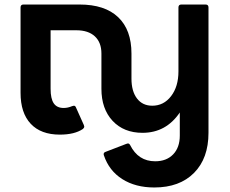

<svg xmlns="http://www.w3.org/2000/svg" viewBox="-20 -588 1018 850"><path d="M890 -568Q903 -568 903 -555V0Q903 113 839 177.5Q775 242 663 242Q580 242 521.5 205Q463 168 440 100Q439 98 439 94Q439 87 448 84L539 49Q545 47 546 47Q552 47 556 54Q592 126 667 126Q717 126 746.5 95.5Q776 65 776 12V-90Q715 0 611 0Q528 0 478.5 -53Q429 -106 429 -195V-351Q429 -400 400 -427Q371 -454 318 -454H204V-195Q204 -151 218 -130.5Q232 -110 262 -110Q280 -110 299 -118L307 -120Q313 -120 316 -113L351 -35Q353 -29 353 -28Q353 -22 347 -17Q310 8 245 8Q161 8 116 -40Q71 -88 71 -177V-555Q71 -568 84 -568H332Q444 -568 503 -512Q562 -456 562 -351V-240Q562 -184 586.5 -152Q611 -120 654 -120Q705 -120 737.5 -162.5Q770 -205 770 -272V-555Q770 -568 783 -568Z"/></svg>

Font: LINE Seed Sans TH App
Style: Bold
Weight: 700
Designer: Dalton Maag Ltd | Thai characters by Cadson Demak Co.,Ltd.
Foundry: Dalton Maag Ltd
Version: Version 1.003